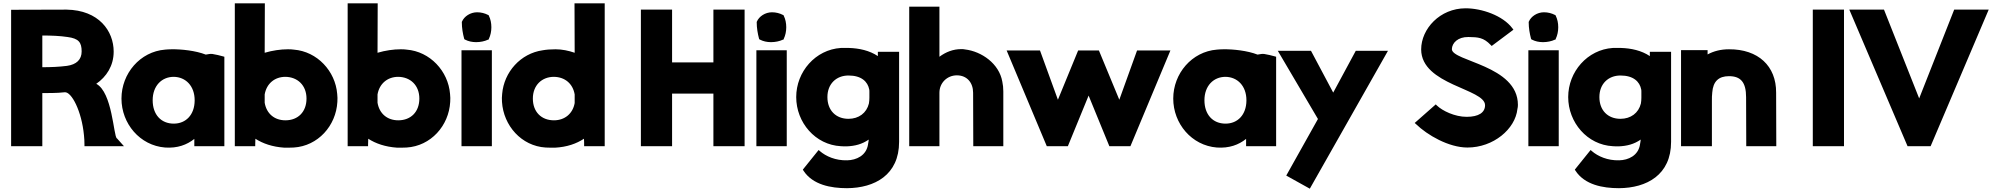

<svg xmlns="http://www.w3.org/2000/svg" viewBox="-20 -881 12004 1157"><path d="M47 0H235V-320C278 -321 315 -319 370 -325C411 -329 472 -212 486 -66C488 -47 489 -29 489 -10V0H727L685 -47H684C664 -63 657 -325 560 -376C621 -418 665 -484 665 -570C665 -694 576 -820 381 -823L47 -822ZM235 -476V-667C288 -667 341 -665 387 -658C454 -649 472 -626 472 -571C472 -522 441 -492 383 -484C336 -478 287 -476 235 -476Z M712 -287C712 -136 823 -4 975 8C1049 13 1106 -8 1151 -44V0H1332V-539L1325 -541C1305 -547 1282 -552 1259 -556H1258C1247 -557 1238 -555 1220 -552C1159 -576 1072 -585 1013 -584C999 -584 986 -583 975 -582C824 -570 712 -438 712 -287ZM900 -277C900 -363 954 -418 1027 -418C1099 -417 1153 -363 1153 -277V-274C1152 -190 1101 -136 1027 -136C951 -136 900 -190 900 -277Z M1395 0H1518V-10C1518 -16 1518 -30 1519 -45C1564 -16 1621 4 1694 9H1695C1712 9 1731 9 1750 8C1896 -1 2005 -123 2013 -267C2014 -283 2014 -299 2012 -315C2001 -452 1892 -571 1750 -582C1739 -584 1726 -584 1714 -584C1672 -584 1622 -577 1575 -563L1576 -861H1395ZM1575 -262V-312C1586 -376 1634 -418 1700 -418C1773 -417 1827 -367 1827 -287C1827 -207 1776 -156 1700 -156C1634 -156 1586 -196 1575 -262Z M2075 0H2198V-10C2198 -16 2198 -30 2199 -45C2244 -16 2301 4 2374 9H2375C2392 9 2411 9 2430 8C2576 -1 2685 -123 2693 -267C2694 -283 2694 -299 2692 -315C2681 -452 2572 -571 2430 -582C2419 -584 2406 -584 2394 -584C2352 -584 2302 -577 2255 -563L2256 -861H2075ZM2255 -262V-312C2266 -376 2314 -418 2380 -418C2453 -417 2507 -367 2507 -287C2507 -207 2456 -156 2380 -156C2314 -156 2266 -196 2255 -262Z M2761 0H2944V-578H2761ZM2763 -747C2763 -712 2769 -678 2777 -648L2779 -644L2783 -642C2802 -632 2825 -627 2849 -627C2874 -627 2900 -632 2921 -642L2925 -643L2926 -647C2936 -668 2941 -692 2941 -717C2941 -742 2936 -766 2926 -786L2925 -789L2921 -791C2902 -801 2879 -807 2855 -807C2814 -807 2777 -782 2764 -751L2763 -749Z M3005 -267C3014 -124 3122 -1 3268 8C3287 9 3306 9 3323 9H3324C3397 5 3453 -15 3499 -45C3500 -34 3500 -14 3500 -10V0H3624V-861H3442L3443 -563C3406 -576 3366 -584 3328 -584C3298 -584 3272 -582 3250 -578C3117 -559 3017 -447 3006 -315C3004 -299 3004 -283 3005 -267ZM3191 -287C3191 -367 3245 -418 3318 -418C3384 -417 3432 -377 3443 -312V-260C3432 -197 3384 -156 3318 -156C3242 -156 3191 -207 3191 -287Z M3842 0H4030V-317H4279V0H4467V-823H4279V-505H4030V-823H3842Z M4538 0H4721V-578H4538ZM4540 -747C4540 -712 4546 -678 4554 -648L4556 -644L4560 -642C4579 -632 4602 -627 4626 -627C4651 -627 4677 -632 4698 -642L4702 -643L4703 -647C4713 -668 4718 -692 4718 -717C4718 -742 4713 -766 4703 -786L4702 -789L4698 -791C4679 -801 4656 -807 4632 -807C4591 -807 4554 -782 4541 -751L4540 -749Z M4778 -296C4778 -143 4893 -8 5047 0C5058 1 5071 1 5082 1C5132 -1 5175 -12 5215 -40C5214 -31 5213 -21 5211 -13V-12C5201 57 5140 84 5085 85C5015 87 4957 61 4920 29L4913 23L4818 141L4822 148C4878 233 4987 253 5084 253C5251 252 5398 173 5398 -26V-569H5270V-559V-543C5219 -577 5157 -590 5097 -592H5048H5047C4894 -582 4778 -449 4778 -296ZM4966 -296C4966 -376 5020 -426 5093 -426C5171 -426 5209 -389 5218 -342C5219 -338 5219 -333 5219 -328V-292C5219 -279 5218 -270 5216 -257C5202 -200 5155 -165 5093 -165C5017 -165 4966 -216 4966 -296Z M5459 0H5641V-322C5641 -382 5688 -427 5746 -427C5807 -427 5844 -383 5844 -322L5845 0H6026V-330C6026 -352 6024 -370 6020 -389C6001 -498 5895 -571 5796 -583C5789 -585 5779 -585 5772 -585C5724 -585 5680 -568 5641 -539V-841H5459Z M6046 -577 6288 0H6415L6540 -305L6665 0H6792L7033 -577H6832L6725 -280L6602 -577H6477L6355 -280L6247 -577Z M7050 -287C7050 -136 7161 -4 7313 8C7387 13 7444 -8 7489 -44V0H7670V-539L7663 -541C7643 -547 7620 -552 7597 -556H7596C7585 -557 7576 -555 7558 -552C7497 -576 7410 -585 7351 -584C7337 -584 7324 -583 7313 -582C7162 -570 7050 -438 7050 -287ZM7238 -277C7238 -363 7292 -418 7365 -418C7437 -417 7491 -363 7491 -277V-274C7490 -190 7439 -136 7365 -136C7289 -136 7238 -190 7238 -277Z M7680 -575 7922 -164 7731 177 7873 256 8344 -575H8150L8014 -323L7880 -575Z M8505 -140 8513 -133C8581 -67 8710 8 8823 8C8979 8 9111 -103 9124 -224C9126 -231 9127 -241 9127 -249C9127 -488 8729 -511 8729 -585C8730 -622 8765 -659 8829 -658C8888 -657 8920 -655 8963 -610L8969 -604L9100 -702L9094 -710C9036 -788 8908 -831 8812 -831C8657 -831 8544 -707 8544 -583C8545 -368 8929 -347 8929 -247C8929 -203 8891 -177 8818 -177C8747 -177 8672 -213 8639 -245L8632 -252Z M9190 0H9373V-578H9190ZM9192 -747C9192 -712 9198 -678 9206 -648L9208 -644L9212 -642C9231 -632 9254 -627 9278 -627C9303 -627 9329 -632 9350 -642L9354 -643L9355 -647C9365 -668 9370 -692 9370 -717C9370 -742 9365 -766 9355 -786L9354 -789L9350 -791C9331 -801 9308 -807 9284 -807C9243 -807 9206 -782 9193 -751L9192 -749Z M9430 -296C9430 -143 9545 -8 9699 0C9710 1 9723 1 9734 1C9784 -1 9827 -12 9867 -40C9866 -31 9865 -21 9863 -13V-12C9853 57 9792 84 9737 85C9667 87 9609 61 9572 29L9565 23L9470 141L9474 148C9530 233 9639 253 9736 253C9903 252 10050 173 10050 -26V-569H9922V-559V-543C9871 -577 9809 -590 9749 -592H9700H9699C9546 -582 9430 -449 9430 -296ZM9618 -296C9618 -376 9672 -426 9745 -426C9823 -426 9861 -389 9870 -342C9871 -338 9871 -333 9871 -328V-292C9871 -279 9870 -270 9868 -257C9854 -200 9807 -165 9745 -165C9669 -165 9618 -216 9618 -296Z M10110 0H10296V-273C10296 -291 10296 -308 10298 -322V-323C10303 -391 10337 -422 10399 -422C10470 -422 10502 -385 10502 -295L10503 0H10684L10683 -323C10684 -483 10575 -585 10399 -584C10349 -584 10307 -573 10270 -553V-579H10110Z M10904 0H11092V-823H10904Z M11124 -823 11475 0H11614L11964 -823H11756L11545 -288L11333 -823Z"/></svg>

Font: Rabbid Highway Sign IV
Style: Blk
Weight: 400
Foundry: Cannot Into Space Fonts
Version: Version 0.277